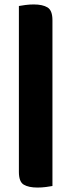

<svg xmlns="http://www.w3.org/2000/svg" viewBox="-20 -703 321 864"><path d="M216 134Q206 136 187 138.5Q168 141 149 141Q109 141 87 128Q65 115 65 71V-676Q75 -678 94 -680.5Q113 -683 132 -683Q172 -683 194 -669.5Q216 -656 216 -612Z"/></svg>

Font: Baloo Da
Style: Regular
Weight: 400
Designer: Noopur Datye and Ek Type
Foundry: Ek Type
Version: Version 1.443;PS 1.000;hotconv 16.6.51;makeotf.lib2.5.65220;